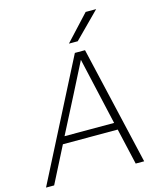

<svg xmlns="http://www.w3.org/2000/svg" viewBox="-131 -1003 912 1096"><g transform="rotate(-15 325.0 -455.0)"><path d="M484 -214H160L51 0H3L361 -700H421L583 0H533ZM181 -256H474L384 -653L294 -476ZM481 -910H543L394 -760H342Z"/></g></svg>

Font: Retni Sans Light
Style: Italic
Weight: 300
Italic angle: -8°
Designer: Vitaly Kuzmin
Foundry: ParaType Ltd.
Version: Version 1.00;June 10, 2019;FontCreator 11.5.0.2425 64-bit; t